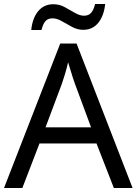

<svg xmlns="http://www.w3.org/2000/svg" viewBox="-20 -933 679 953"><path d="M545 0 459 -221H176L91 0H0L279 -717H360L638 0ZM352 -517Q349 -525 342 -546Q335 -567 328.5 -589.5Q322 -612 318 -624Q311 -593 302 -563.5Q293 -534 287 -517L206 -301H432ZM135 -784Q141 -843 169.5 -877.5Q198 -912 245 -912Q275 -912 301.5 -897.5Q328 -883 352 -869Q376 -855 397 -855Q420 -855 432.5 -869.5Q445 -884 452 -913H502Q496 -855 468 -820Q440 -785 393 -785Q365 -785 338.5 -799Q312 -813 287.5 -827.5Q263 -842 241 -842Q217 -842 205 -827.5Q193 -813 186 -784Z"/></svg>

Font: Noto Serif Ottoman Siyaq
Style: Regular
Weight: 400
Designer: Sérgio Martins
Version: Version 1.005; ttfautohint (v1.8.4.7-5d5b)